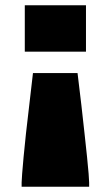

<svg xmlns="http://www.w3.org/2000/svg" viewBox="-20 -530 419 728"><path d="M62 178V162Q62 154 64 128.5Q66 103 69.5 64.5Q73 26 78.5 -24Q84 -74 91 -132Q98 -190 105 -253H274Q282 -190 288.5 -132Q295 -74 300.5 -24Q306 26 310 64.5Q314 103 316 128.5Q318 154 318 162V178ZM74 -334V-510H306V-334Z"/></svg>

Font: Saira SemiExpanded Black
Style: Regular
Weight: 900
Width: 6
Designer: Hector Gatti with collaboration of the Omnibus-Type team
Foundry: Omnibus-Type
Version: Version 1.101